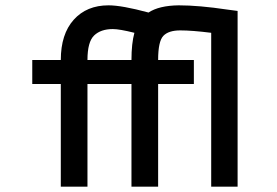

<svg xmlns="http://www.w3.org/2000/svg" viewBox="-20 -700 1040 720"><path d="M707 -475V-385H573V0H473V-385H308V0H208V-385H101V-475H208Q208 -572 256.5 -626Q305 -680 387 -680Q437 -680 537 -653Q576 -679 650 -680Q726 -680 833 -664L871 -659V0H772V-577Q700 -586 656 -586Q612 -586 592.5 -565.5Q573 -545 573 -475ZM473 -475Q473 -537 484 -577Q428 -591 403 -591Q358 -591 333 -567Q308 -543 308 -475Z"/></svg>

Font: Lekton
Style: Bold
Weight: 700
Designer: Paolo Mazzetti, Luciano Perondi, Raffaele Flato, Elena Papassissa, Emilio Macchia, Michela Povoleri, Tobias Seemiller, R
Version: Version 34.000